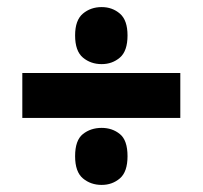

<svg xmlns="http://www.w3.org/2000/svg" viewBox="-20 -593 572 542"><path d="M267 -412Q236 -412 214 -430.5Q192 -449 192 -493Q192 -536 214 -554.5Q236 -573 267 -573Q297 -573 318.5 -554.5Q340 -536 340 -493Q340 -449 318.5 -430.5Q297 -412 267 -412ZM489 -387V-260H43V-387ZM267 -71Q236 -71 214 -89.5Q192 -108 192 -152Q192 -197 214 -214.5Q236 -232 267 -232Q297 -232 318.5 -214.5Q340 -197 340 -152Q340 -108 318.5 -89.5Q297 -71 267 -71Z"/></svg>

Font: Noto Sans Oriya Cond Blk
Style: Regular
Weight: 900
Width: 3
Designer: Amélie Bonet and Sol Matas
Foundry: Google LLC
Version: Version 2.006; ttfautohint (v1.8.4.7-5d5b)